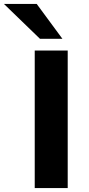

<svg xmlns="http://www.w3.org/2000/svg" viewBox="-89 -964 455 984"><path d="M89 0V-705H258V0ZM116 -765 -69 -944H99L231 -765Z"/></svg>

Font: Nunito Sans 10pt SemiExpanded ExtraBold
Style: Regular
Weight: 800
Width: 6
Designer: Vernon Adams
Foundry: Vernon Adams
Version: Version 3.101;gftools[0.9.27]